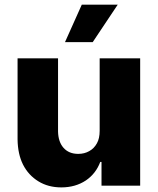

<svg xmlns="http://www.w3.org/2000/svg" viewBox="-20 -795 675 822"><path d="M406.7 -235.4V-545.4H580.1V0H414.6V-101.6H409.2Q390.6 -51.8 347.7 -22.5Q302.7 7.3 242.7 7.3Q186.5 7.3 144.5 -18.6Q101.6 -44.9 78.6 -90.3Q56.2 -134.8 55.2 -197.8V-545.4H228.5V-231.9Q229.5 -187.5 252 -162.1Q274.9 -136.2 314.9 -136.2Q341.3 -136.2 361.8 -147.9Q382.8 -159.2 395 -181.6Q406.7 -202.1 406.7 -235.4ZM377 -614.7H258.3L330.1 -774.9H483.9Z"/></svg>

Font: My Font
Style: Regular
Weight: 500
Designer: Rasmus Andersson
Foundry: rsms
Version: Version 0.001